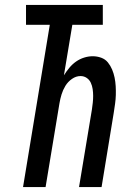

<svg xmlns="http://www.w3.org/2000/svg" viewBox="-20 -755 540 775"><path d="M73 0 181 -655H85V-735H395V-655H272L238 -451Q248 -467 260 -481.5Q272 -496 287 -506.5Q302 -517 319.5 -522.5Q337 -528 354 -528Q372 -528 388.5 -522Q405 -516 415.5 -503Q426 -490 432.5 -474.5Q439 -459 442.5 -442Q446 -425 447 -407Q448 -389 447.5 -371.5Q447 -354 444.5 -336Q442 -318 439 -299L390 0H299L351 -313Q353 -327 354.5 -340.5Q356 -354 356 -368Q356 -382 354 -395.5Q352 -409 346.5 -421Q341 -433 330 -440.5Q319 -448 305 -448Q287 -448 270.5 -436.5Q254 -425 244 -408.5Q234 -392 228.5 -374Q223 -356 220 -338L164 0Z"/></svg>

Font: Iosevka SS04 Medium Oblique
Style: Regular
Weight: 500
Italic angle: -9°
Monospace: yes
Designer: Belleve Invis
Foundry: Belleve Invis
Version: Version 19.0.0; ttfautohint (v1.8.4)